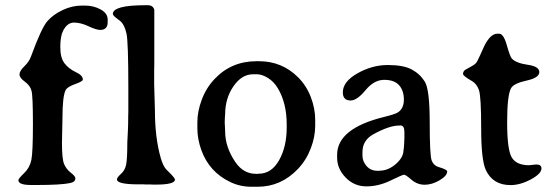

<svg xmlns="http://www.w3.org/2000/svg" viewBox="-20 -711 2145 740"><path d="M270.5 -23.9Q270.5 -9.3 250 -5.4Q213.4 2 123.5 2H99.6Q50.8 2 50.8 -16.6Q50.8 -22.5 72.8 -43.5Q94.7 -64.5 100.8 -94.2Q106.9 -124 106.9 -232.9Q106.9 -341.8 101.3 -361.8Q95.7 -381.8 75.4 -396.5Q55.2 -411.1 55.2 -424.3Q55.2 -437.5 73.7 -455.3Q92.3 -473.1 99.6 -493.7Q140.1 -604.5 163.1 -630.1Q186 -655.8 222.2 -672.6Q258.3 -689.5 295.4 -689.5H307.6Q340.8 -689.5 367.9 -674.6Q395 -659.7 395 -635.7V-625.5Q395 -595.7 366.2 -595.7Q351.1 -595.7 321 -609.9Q291 -624 265.1 -624Q239.3 -624 223.1 -592.3Q212.4 -571.3 212.4 -529.5Q212.4 -487.8 228.8 -466.8Q245.1 -445.8 272.2 -433.1Q299.3 -420.4 299.3 -404.3Q299.3 -397.5 269.8 -387Q240.2 -376.5 233.4 -364.3Q220.7 -341.8 220.7 -253.9L218.8 -159.7Q218.8 -98.1 227.1 -78.6Q235.4 -59.1 252.9 -45.4Q270.5 -31.7 270.5 -23.9Z M654.3 -19Q654.3 0.5 580.6 0.5H571.3L561.5 0H542L532.2 -0.5H512.7Q430.7 -0.5 430.7 -19.5Q430.7 -26.9 446.3 -40.8Q461.9 -54.7 466.3 -77.1Q470.7 -99.6 470.7 -162.1L473.1 -210.9Q474.1 -230.5 474.1 -261.2L474.6 -281.7V-374Q474.6 -550.3 467.5 -581.5Q460.4 -612.8 446.8 -627Q443.4 -630.4 429.2 -640.9Q415 -651.4 415 -657.2Q415 -690.9 541 -690.9H549.3Q570.3 -690.9 574.7 -672.9V-467.3L574.2 -436.5V-385.3L577.1 -285.6Q577.1 -181.6 599.1 -103.5Q608.9 -69.3 622.1 -56.6Q654.3 -25.9 654.3 -19Z M1085 -219.2V-231.4Q1085 -313 1051.3 -370.1Q1036.1 -396 1012.9 -410.4Q989.7 -424.8 970.2 -424.8H955.6Q911.6 -424.8 879.6 -378.2Q847.7 -331.5 847.7 -270L846.7 -258.3L846.2 -240.7V-234.4L846.7 -228.5L847.2 -216.8Q847.7 -210.9 847.7 -205.1Q847.7 -143.6 887.7 -85.4Q918.5 -41 966.8 -41H972.2L977.1 -41.5Q1026.4 -41.5 1055.7 -93.5Q1085 -145.5 1085 -219.2ZM1194.8 -250V-225.6Q1194.8 -183.6 1177.7 -138.9Q1160.6 -94.2 1128.9 -60.5Q1063.5 8.8 972.7 8.8H949.2Q905.3 8.8 867.7 -9.3Q786.1 -48.3 755.9 -132.8Q740.7 -175.3 740.7 -215.8V-240.2Q740.7 -282.2 757.8 -327.1Q774.9 -373 807.6 -407.2Q872.1 -475.1 968.8 -475.1H970.2H978Q1066.9 -475.1 1128.9 -413.1Q1161.1 -380.9 1178 -336.7Q1194.8 -292.5 1194.8 -250Z M1538.6 -203.1Q1538.6 -227.5 1522.9 -227.5L1520.5 -227.1H1518.1Q1479.5 -227.1 1418 -192.9Q1377 -169.9 1377 -125V-110.8Q1377 -89.4 1392.8 -71Q1408.7 -52.7 1435.1 -52.7H1440.9L1443.4 -53.2Q1476.1 -53.2 1505.9 -79.1Q1535.2 -105 1535.2 -132.3Q1537.1 -142.1 1537.1 -148.9L1537.6 -154.8L1538.6 -177.7ZM1703.6 -50.3Q1703.6 -33.7 1674.6 -16.4Q1645.5 1 1616.9 1Q1588.4 1 1565.9 -18.3Q1543.5 -37.6 1537.4 -37.6Q1531.2 -37.6 1485.1 -15.1Q1439 7.3 1392.1 7.3Q1345.2 7.3 1312.3 -26.6Q1279.3 -60.5 1279.3 -103.5V-114.3Q1279.3 -215.8 1460.4 -260.3Q1501.5 -270.5 1512.7 -277.3Q1536.6 -292 1536.6 -326.9Q1536.6 -361.8 1518.1 -382.6Q1499.5 -403.3 1460.7 -403.3Q1421.9 -403.3 1388.9 -363.5Q1356 -323.7 1331.5 -323.7Q1301.3 -323.7 1301.3 -355Q1301.3 -396.5 1357.9 -428.5Q1414.6 -460.4 1474.4 -460.4Q1534.2 -460.4 1566.2 -443.6Q1598.1 -426.8 1617.2 -396.5Q1636.2 -366.2 1636.2 -239Q1636.2 -111.8 1643.8 -92.3Q1651.4 -72.8 1669.9 -67.4Q1703.6 -57.6 1703.6 -50.3Z M2046.4 -77.1Q2066.9 -77.1 2066.9 -62Q2066.9 -41.5 2025.9 -19.5Q1984.9 2.4 1947.8 2.4Q1878.9 2.4 1852.1 -56.6Q1834.5 -95.2 1834.5 -217.3Q1834.5 -339.4 1825.9 -363.8Q1817.4 -388.2 1799.3 -398.4Q1764.6 -418.5 1764.6 -425.8Q1764.6 -436.5 1773.9 -442.4Q1783.2 -448.2 1795.7 -454.6Q1808.1 -460.9 1814 -467.3Q1819.8 -473.6 1831.8 -501.2Q1843.8 -528.8 1847.2 -535.2Q1870.6 -581.1 1897 -581.1H1903.8Q1920.9 -581.1 1933.3 -536.9Q1945.8 -492.7 1952.6 -485.4Q1968.8 -467.8 2013.7 -461.4Q2058.6 -455.1 2058.6 -433.1Q2058.6 -411.1 2009.3 -400.4Q1960 -389.6 1949.7 -371.1Q1934.6 -343.8 1934.6 -239.5Q1934.6 -135.3 1952.1 -104.7Q1969.7 -74.2 2019 -74.2Q2041 -77.1 2046.4 -77.1Z"/></svg>

Font: Averia Serif
Style: Regular
Weight: 500
Version: Version 1.0